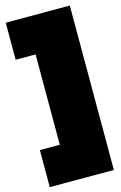

<svg xmlns="http://www.w3.org/2000/svg" viewBox="-133 -844 629 996"><g transform="rotate(-15 182.0 -345.5)"><path d="M5 -103H112V-588H5V-787H349V96H5Z"/></g></svg>

Font: Prompt Black
Style: Regular
Weight: 900
Designer: Katatrad Team
Foundry: CadsonDemak
Version: Version 1.001